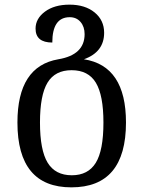

<svg xmlns="http://www.w3.org/2000/svg" viewBox="-20 -566 617 826"><path d="M287 240Q522 240 522 -39Q522 -283 341 -311Q428 -342 428 -425Q428 -479 387 -512.5Q346 -546 279 -546Q214 -546 173.5 -516Q133 -486 133 -443Q133 -383 205 -383Q205 -492 280 -492Q309 -492 326.5 -471.5Q344 -451 344 -419Q344 -330 231 -311Q55 -281 55 -39Q55 240 287 240ZM289 188Q218 188 185 134Q152 80 152 -39Q152 -157 184.5 -210.5Q217 -264 288 -264Q360 -264 392.5 -210Q425 -156 425 -39Q425 81 392 134.5Q359 188 289 188Z"/></svg>

Font: Noto Serif Georgian
Style: Regular
Weight: 400
Designer: Monotype Design Team
Foundry: Monotype Imaging Inc.
Version: Version 1.901